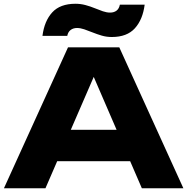

<svg xmlns="http://www.w3.org/2000/svg" viewBox="-20 -1002 997 1022"><path d="M216 -144V-311H733V-144ZM615 -750 956 0H735L449 -662H509L222 0H1L342 -750ZM206 -811Q216 -890 258 -936Q300 -982 382 -982Q409 -982 435 -975Q461 -968 484 -958.5Q507 -949 527.5 -942Q548 -935 566 -935Q587 -935 600.5 -945.5Q614 -956 618 -977H750Q740 -898 698 -851.5Q656 -805 575 -805Q547 -805 521.5 -812.5Q496 -820 472.5 -829.5Q449 -839 428.5 -846Q408 -853 390 -853Q370 -853 356 -842.5Q342 -832 338 -811Z"/></svg>

Font: Unbounded
Style: Bold
Weight: 700
Designer: Luke Prowse, Jean-Baptiste Morizot, Fátima Lázaro, Florian Runge
Foundry: NaN
Version: Version 1.700